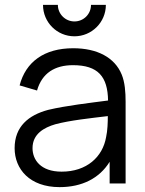

<svg xmlns="http://www.w3.org/2000/svg" viewBox="-20 -753 596 788"><path d="M285.5 -604C356.5 -604 414.5 -661.5 414.5 -733H353.5C353.5 -695.5 323.5 -665 285.5 -665C248 -665 217.5 -695.5 217.5 -733H156.5C156.5 -661.5 214 -604 285.5 -604ZM224.5 15C316.5 15 388 -21 430 -89V0H495.5V-335.5C495.5 -375.5 492.5 -415.5 479.5 -447C451 -517 379 -555 280.5 -555C161.5 -555 85.5 -499 60.5 -402.5L132 -381.5C152.5 -453.5 205.5 -485.5 279.5 -485.5C382.5 -485.5 422 -438.5 423.5 -340.5C351.5 -331 250.5 -319.5 177.5 -302C97 -280.5 40 -233.5 40 -145C40 -59 102 15 224.5 15ZM233 -48.5C146 -48.5 113.5 -98 113.5 -145C113.5 -203.5 161 -229.5 207 -243C266.5 -259 351.5 -268 422.5 -276.5C422.5 -252 421.5 -217 415.5 -190.5C401.5 -109 336 -48.5 233 -48.5Z"/></svg>

Font: Hauora
Style: Regular
Weight: 400
Designer: Mikhail Sharanda
Foundry: WCYS & Co.
Version: Version 1.010